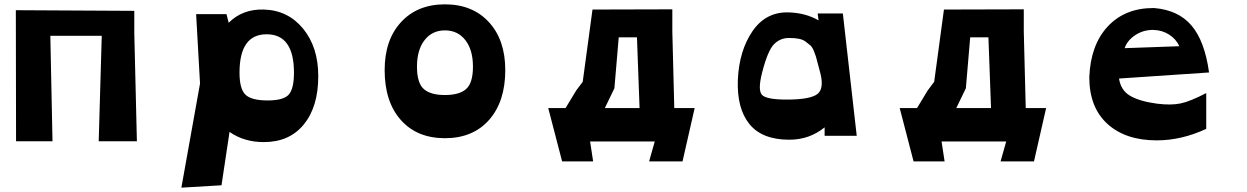

<svg xmlns="http://www.w3.org/2000/svg" viewBox="-20 -624 5746 885"><path d="M611 27H435L449 -459H212L222 27H54L53 -577L599 -574V-471Z M1038 -16 1001 230 816 241 902 -239 884 -559H1024L1034 -519Q1098 -583 1196 -580Q1307 -577 1377 -492Q1447 -407 1447 -273Q1447 -132 1380.5 -50.5Q1314 31 1196 31Q1105 31 1038 -16ZM1335 -289Q1335 -466 1209 -466Q1084 -466 1084 -289Q1084 -214 1111.5 -187.5Q1139 -161 1214 -161Q1286 -161 1310.5 -187.5Q1335 -214 1335 -289Z M1753 -301Q1753 -440 1828.5 -522Q1904 -604 2031 -604Q2158 -604 2233.5 -522Q2309 -440 2309 -301Q2309 -156 2234.5 -71.5Q2160 13 2031 13Q1902 13 1827.5 -71Q1753 -155 1753 -301ZM2160 -317Q2160 -394 2125 -439Q2090 -484 2031 -484Q1972 -484 1937 -439Q1902 -394 1902 -317Q1902 -242 1933 -214Q1964 -186 2031 -186Q2098 -186 2129 -214Q2160 -242 2160 -317Z M3079 -479 3088 -126H3182L3126 120H2972L2998 28H2700L2714 120H2571L2507 -126H2587L2636 -207L2666 -247L2711 -580L3079 -581ZM2768 -126H2928L2916 -452H2832L2812 -217Z M3618 20Q3493 20 3434.5 -52Q3376 -124 3381 -256Q3387 -390 3448 -479.5Q3509 -569 3613 -567Q3693 -565 3753 -530L3749 -562H3865L3929 2H3781V-37Q3711 20 3618 20ZM3606 -165Q3719 -165 3750 -192.5Q3781 -220 3758 -299Q3755 -309 3749.5 -331Q3744 -353 3741 -363Q3738 -373 3731 -390Q3724 -407 3715 -415Q3706 -423 3693 -432.5Q3680 -442 3661 -445.5Q3642 -449 3617 -449Q3576 -449 3547.5 -420Q3519 -391 3493 -290Q3472 -208 3492.5 -186.5Q3513 -165 3606 -165Z M4699 -479 4708 -126H4802L4746 120H4592L4618 28H4320L4334 120H4191L4127 -126H4207L4256 -207L4286 -247L4331 -580L4699 -581ZM4388 -126H4548L4536 -452H4452L4432 -217Z M5553 -290 5138 -262Q5146 -208 5189 -182.5Q5232 -157 5314 -146Q5379 -138 5423 -147.5Q5467 -157 5540 -195V-30Q5426 23 5312 23Q5168 23 5084.5 -53Q5001 -129 5001 -268V-269Q5007 -417 5086 -502Q5165 -587 5297 -587H5299Q5411 -578 5472 -506.5Q5533 -435 5553 -290ZM5164 -402 5416 -411Q5401 -444 5369 -464.5Q5337 -485 5297 -486Q5251 -487 5213.5 -462.5Q5176 -438 5164 -402Z"/></svg>

Font: OpenDyslexic
Style: Bold
Weight: 800
Designer: Abbie Gonzalez
Version: Version 0.920;hotconv 1.0.109;makeotfexe 2.5.65596